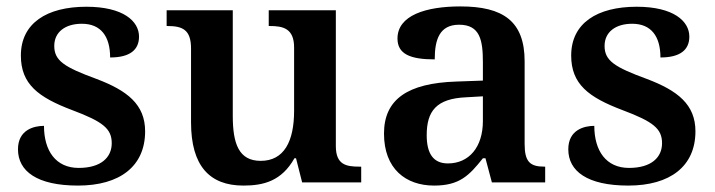

<svg xmlns="http://www.w3.org/2000/svg" viewBox="-20 -568 2228 598"><path d="M223 10C353 10 432 -50 432 -159C432 -243 376 -286 281 -322C180 -359 149 -379 149 -425C149 -468 183 -494 235 -494C294 -494 323 -455 323 -389C385 -389 413 -413 413 -454C413 -502 364 -547 249 -547C126 -547 45 -496 45 -395C45 -306 99 -265 205 -225C301 -189 328 -167 328 -122C328 -78 295 -45 225 -45C154 -45 117 -98 117 -176C86 -176 36 -164 36 -103C36 -35 95 10 223 10Z M738 10C801 10 857 -4 897 -75H902L921 0H1105V-49H1099C1058 -49 1026 -55 1026 -113V-536H817V-487H820C861 -487 896 -480 896 -420V-223C896 -128 865 -67 792 -67C724 -67 705 -120 705 -207V-536H499V-487H501C548 -487 575 -476 575 -417V-187C575 -51 633 10 738 10Z M1332 10C1411 10 1441 -21 1484 -75H1492L1512 0H1678V-49H1675C1630 -49 1614 -65 1614 -120V-377C1614 -502 1547 -548 1414 -548C1306 -548 1218 -520 1218 -448C1218 -400 1257 -383 1334 -383C1334 -445 1349 -491 1410 -491C1475 -491 1484 -443 1484 -374V-317L1401 -314C1250 -309 1176 -259 1176 -152C1176 -42 1244 10 1332 10ZM1375 -59C1330 -59 1309 -89 1309 -147C1309 -222 1339 -261 1432 -265L1484 -268V-191C1484 -110 1441 -59 1375 -59Z M1937 10C2067 10 2146 -50 2146 -159C2146 -243 2090 -286 1995 -322C1894 -359 1863 -379 1863 -425C1863 -468 1897 -494 1949 -494C2008 -494 2037 -455 2037 -389C2099 -389 2127 -413 2127 -454C2127 -502 2078 -547 1963 -547C1840 -547 1759 -496 1759 -395C1759 -306 1813 -265 1919 -225C2015 -189 2042 -167 2042 -122C2042 -78 2009 -45 1939 -45C1868 -45 1831 -98 1831 -176C1800 -176 1750 -164 1750 -103C1750 -35 1809 10 1937 10Z"/></svg>

Font: Noto Serif Semi
Style: Regular
Weight: 600
Designer: Monotype Design Team
Foundry: Monotype Imaging Inc.
Version: Version 1.002